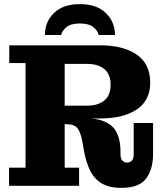

<svg xmlns="http://www.w3.org/2000/svg" viewBox="-20 -902 798 932"><path d="M24 0V-88H104V-596H25V-682H294V-88H364V0ZM569 10Q510 10 473.5 -12Q437 -34 417.5 -74Q398 -114 388 -168L380 -213Q372 -259 356.5 -279Q341 -299 305 -299H294V-329H386Q476 -329 520.5 -292Q565 -255 565 -162V-153Q565 -132 574 -122.5Q583 -113 597 -113Q612 -113 620.5 -122.5Q629 -132 629 -153V-305H723V-155Q723 -80 689 -35Q655 10 569 10ZM294 -299V-389H402Q455 -389 486 -414Q517 -439 517 -490Q517 -542 486 -567Q455 -592 402 -592H294V-682H468Q577 -682 643 -637.5Q709 -593 709 -501Q709 -413 643 -370Q577 -327 468 -327H371L343 -299ZM198 -732Q198 -796 242 -839Q286 -882 368 -882Q449 -882 493.5 -839Q538 -796 538 -732H459Q455 -752 433.5 -770Q412 -788 368 -788Q323 -788 302 -770Q281 -752 277 -732Z"/></svg>

Font: Montagu Slab
Style: Bold
Weight: 700
Designer: Florian Karsten
Foundry: Florian Karsten
Version: Version 1.000